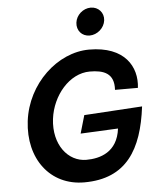

<svg xmlns="http://www.w3.org/2000/svg" viewBox="-62 -996 840 1060"><g transform="rotate(-5 358.0 -466.0)"><path d="M395 -869C390 -826 419 -792 462 -792C504 -792 544 -826 549 -869C554 -911 523 -945 481 -945C438 -945 400 -911 395 -869ZM716 -377 394 -357 365 -257 573 -267C557 -137 460 -110 384 -110C283 -110 203 -209 220 -351C236 -480 332 -594 445 -594C522 -594 581 -573 575 -481H702C716 -597 649 -715 452 -715C277 -715 105 -557 80 -351C55 -144 173 13 362 13C596 13 687 -141 716 -377Z"/></g></svg>

Font: Bluebird
Style: Obl
Weight: 400
Designer: Jasper
Foundry: Cannot Into Space Fonts
Version: Version 0.98